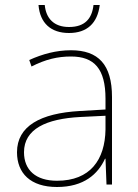

<svg xmlns="http://www.w3.org/2000/svg" viewBox="-20 -831 551 768"><path d="M379 -811H354C348 -758 321 -723 256 -723C195 -723 164 -758 159 -811H134C140 -738 184 -699 256 -699C328 -699 370 -738 379 -811ZM264 -630C205 -630 150 -615 97 -591L106 -565C163 -594 211 -605 264 -605C357 -605 402 -556 402 -436V-393L299 -387C142 -378 48 -327 48 -222C48 -138 102 -83 208 -83C316 -83 372 -135 400 -196H402L406 -93H428V-443C428 -573 373 -630 264 -630ZM301 -363 402 -368V-313C400 -192 341 -108 208 -108C123 -108 76 -151 76 -222C76 -315 165 -356 301 -363Z"/></svg>

Font: Noto Sans Kannada UI Thin
Style: Regular
Weight: 100
Designer: Jelle Bosma - Monotype Design Team
Foundry: Monotype Imaging Inc.
Version: Version 2.005